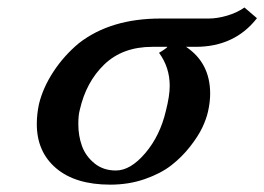

<svg xmlns="http://www.w3.org/2000/svg" viewBox="-20 -485 712 517"><path d="M292 -25.9Q331.5 -25.9 371.3 -72.8Q411.1 -119.6 426.8 -187Q437 -227.1 437 -253.9Q437 -303.7 408.2 -342.8Q412.6 -345.2 415.8 -347.4Q418.9 -349.6 422.9 -352.1Q426.8 -354.5 428.7 -356.4Q430.7 -358.4 430.2 -358.9H390.1Q310.5 -358.9 261.2 -311.8Q211.9 -264.6 194.8 -189Q190.9 -174.8 190.9 -150.9Q190.9 -119.1 200.7 -92Q210.4 -64.9 234.1 -45.4Q257.8 -25.9 292 -25.9ZM192.9 -369.1Q278.3 -435.1 412.1 -435.1H542Q564.9 -435.1 591.6 -442.9Q618.2 -450.7 638.2 -464.8L671.9 -436Q611.8 -358.9 506.8 -358.9H481Q545.9 -315.4 545.9 -232.9Q545.9 -210 540 -184.1Q535.6 -164.6 524.7 -141.4Q513.7 -118.2 491.7 -90.1Q469.7 -62 441.2 -39.8Q412.6 -17.6 369.6 -2.7Q326.7 12.2 276.9 12.2Q183.1 12.2 131.1 -32Q79.1 -76.2 79.1 -150.9Q79.1 -177.7 85 -205.1Q95.7 -249 124 -292.2Q152.3 -335.4 192.9 -369.1Z"/></svg>

Font: Linux Libertine
Style: Bold Italic
Weight: 700
Italic angle: -11.5°
Designer: Philipp H. Poll
Foundry: Philipp H. Poll
Version: Version 4.0.5